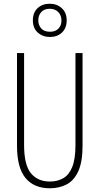

<svg xmlns="http://www.w3.org/2000/svg" viewBox="-20 -998 533 1028"><path d="M422 -218Q422 -132 399.5 -82Q377 -32 337.5 -11Q298 10 247 10Q162 10 116.5 -45Q71 -100 71 -218V-714H109V-221Q109 -115 145.5 -70.5Q182 -26 247 -26Q288 -26 319 -44Q350 -62 367 -104.5Q384 -147 384 -221V-714H422ZM247 -800Q209 -800 182.5 -823.5Q156 -847 156 -889Q156 -931 181.5 -954.5Q207 -978 246 -978Q285 -978 311 -954Q337 -930 337 -889Q337 -848 312 -824Q287 -800 247 -800ZM248 -828Q276 -828 292.5 -844.5Q309 -861 309 -888Q309 -916 292 -933.5Q275 -951 246 -951Q217 -951 201 -933.5Q185 -916 185 -889Q185 -864 200.5 -846Q216 -828 248 -828Z"/></svg>

Font: Noto Sans Arabic UI XCn XLt
Style: Regular
Weight: 200
Width: 2
Designer: Monotype Design Team, Nadine Chahine and Nizar Qandah
Foundry: Monotype Imaging Inc.
Version: Version 2.010; ttfautohint (v1.8.4.7-5d5b)